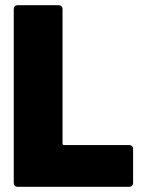

<svg xmlns="http://www.w3.org/2000/svg" viewBox="-20 -720 550 740"><path d="M48 0H478C487 0 493 -6 493 -15V-146C493 -155 487 -161 478 -161H227C223 -161 221 -163 221 -167V-685C221 -694 215 -700 206 -700H48C39 -700 33 -694 33 -685V-15C33 -6 39 0 48 0Z"/></svg>

Font: Barlow Semi Condensed Black
Style: Regular
Weight: 900
Width: 4
Designer: Jeremy Tribby
Foundry: Tribby Type
Version: Version 1.408;PS 001.408;hotconv 1.0.88;makeotf.lib2.5.64775